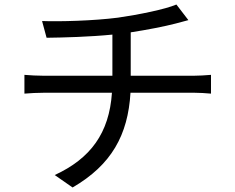

<svg xmlns="http://www.w3.org/2000/svg" viewBox="-20 -788 1040 849"><path d="M88 -457V-374C112 -376 146 -378 178 -378H475C463 -199 380 -87 222 -14L301 41C473 -59 546 -191 557 -378H836C861 -378 891 -376 913 -374V-457C892 -455 856 -453 834 -453H558V-645C630 -656 707 -671 757 -684C771 -688 791 -693 813 -699L760 -768C711 -747 593 -723 502 -710C394 -696 242 -692 166 -695L186 -621C263 -622 376 -625 477 -635V-453H176C146 -453 111 -455 88 -457Z"/></svg>

Font: Noto Sans CJK HK
Style: Regular
Weight: 400
Designer: Ryoko NISHIZUKA 西塚涼子 (kana, bopomofo & ideographs); Paul D. Hunt (Latin, Greek & Cyrillic); Sandoll Communications 산돌커뮤니
Foundry: Adobe
Version: Version 2.004;hotconv 1.0.118;makeotfexe 2.5.65603